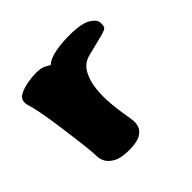

<svg xmlns="http://www.w3.org/2000/svg" viewBox="-113 -521 634 634"><g transform="rotate(-45 204.0 -204.0)"><path d="M65 -68Q65 -79 62 -106Q59 -133 54.5 -167.5Q50 -202 45 -236.5Q40 -271 34.5 -298.5Q29 -326 25 -338Q15 -368 36.5 -380.5Q58 -393 97 -397Q136 -401 153.5 -391.5Q171 -382 171 -382Q186 -397 220.5 -403Q255 -409 293 -408Q342 -407 364 -393Q386 -379 386 -363Q386 -351 383 -345Q380 -339 359.5 -333.5Q339 -328 286 -315Q255 -308 240 -281.5Q225 -255 221.5 -220.5Q218 -186 221 -152.5Q224 -119 228 -96.5Q232 -74 232 -72Q232 -70 233.5 -58.5Q235 -47 230.5 -33.5Q226 -20 209 -10Q192 0 155 0Q118 0 99 -10.5Q80 -21 73 -34Q66 -47 65.5 -57.5Q65 -68 65 -68Z"/></g></svg>

Font: Nerko One
Style: Regular
Weight: 400
Designer: Nermin Kahrimanovic
Foundry: Nermin Kahrimanovic
Version: Version 1.101